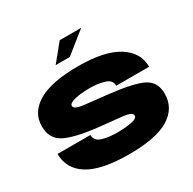

<svg xmlns="http://www.w3.org/2000/svg" viewBox="-190 -1092 1299 1291"><g transform="rotate(-30 459.0 -446.0)"><path d="M325 -763.5H435L599 -895H432.5ZM457.5 3Q665 3 764.8 -58Q864.5 -119 864.5 -231.5Q864.5 -321 795.2 -358Q726 -395 531.5 -417Q429 -427.5 355.5 -436Q282 -444.5 282 -471.5Q282 -493 330.5 -504.2Q379 -515.5 447 -515.5Q506.5 -515.5 557.5 -500.5Q608.5 -485.5 608.5 -440H864Q864 -551 760.2 -616.5Q656.5 -682 450.5 -682Q244 -682 141.2 -621.2Q38.5 -560.5 38.5 -452.5Q38.5 -359.5 111 -319Q183.5 -278.5 365.5 -258Q473 -247.5 544.5 -239.5Q616 -231.5 616 -204.5Q616 -181.5 567.5 -172.5Q519 -163.5 455 -163.5Q391 -163.5 341.8 -178.8Q292.5 -194 292.5 -240H37.5Q37.5 -124 139.2 -60.5Q241 3 457.5 3Z"/></g></svg>

Font: Anybody Expanded Black
Style: Regular
Weight: 900
Width: 7
Designer: Tyler Finck
Foundry: Etcetera Type Company
Version: Version 1.113;gftools[0.9.25]